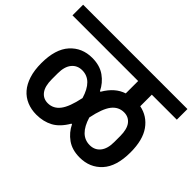

<svg xmlns="http://www.w3.org/2000/svg" viewBox="-155 -944 1162 1162"><g transform="rotate(45 426.5 -362.5)"><path d="M250 -27Q206 -27 169 -42.5Q132 -58 106 -88Q80 -118 65.5 -163.5Q51 -209 51 -269Q51 -389 105.5 -449.5Q160 -510 247 -510Q312 -510 355.5 -479Q399 -448 422 -400H427Q451 -441 479.5 -465.5Q508 -490 542 -501V-607H-20V-698H873V-607H659V-508Q730 -494 772.5 -434.5Q815 -375 815 -269Q815 -149 760.5 -89Q706 -29 619 -29Q554 -29 510.5 -60Q467 -91 444 -139H439Q403 -77 356.5 -52Q310 -27 250 -27ZM250 -125Q297 -125 327.5 -164.5Q358 -204 377 -296Q342 -414 257 -414Q215 -414 190 -383.5Q165 -353 165 -296V-245Q165 -185 188 -155Q211 -125 250 -125ZM609 -125Q651 -125 676 -155.5Q701 -186 701 -243V-294Q701 -354 678 -383.5Q655 -413 616 -413Q569 -413 538.5 -374Q508 -335 489 -242Q524 -125 609 -125Z"/></g></svg>

Font: IBM Plex Sans Devanagari SemiBold
Style: Regular
Weight: 600
Designer: Mike Abbink, Paul van der Laan, Pieter van Rosmalen, Erin McLaughlin
Foundry: Bold Monday
Version: Version 1.1